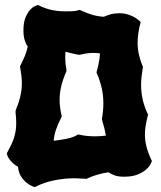

<svg xmlns="http://www.w3.org/2000/svg" viewBox="-20 -734 653 780"><path d="M597.2 -80.1 595.2 -75.2Q595.2 -74.7 590.6 -65.4Q585.9 -56.2 573.5 -45.2Q561 -34.2 539.3 -25.1Q517.6 -16.1 483.9 -16.1Q461.9 -16.1 446.8 -21.2Q431.6 -26.4 420.9 -34.2Q398.4 -30.8 376.7 -24.7Q355 -18.6 334 -8.8L331.1 -6.8L328.1 -7.8Q315.9 -7.8 304.9 -8.8Q293.9 -9.8 282.2 -9.8Q242.7 -9.8 200.9 -1.5Q159.2 6.8 126 23.9L121.1 25.9L117.2 24.9Q118.7 25.4 109.9 22Q101.1 18.6 89.4 9.5Q77.6 0.5 66.7 -15.4Q55.7 -31.2 53.2 -56.2Q40 -63.5 31.5 -72Q22.9 -80.6 17.8 -87.9Q12.7 -95.2 10.7 -100.3Q8.8 -105.5 8.8 -106L7.8 -110.8L9.8 -115.2Q19 -131.8 25.9 -146.5Q32.7 -161.1 37.1 -175Q41.5 -189 43.7 -203.4Q45.9 -217.8 45.9 -234.9Q45.9 -254.9 43 -279.8L43.9 -286.1Q56.6 -316.9 62.7 -343.3Q68.8 -369.6 68.8 -396Q68.8 -411.1 66.9 -427Q64.9 -442.9 62 -460L61 -464.8L63 -467.8Q74.2 -489.7 81.5 -508.1Q88.9 -526.4 92.8 -544.9Q85.4 -554.7 80.3 -571Q75.2 -587.4 75.2 -610.8Q75.2 -642.1 83.3 -661.9Q91.3 -681.6 101.3 -692.9Q111.3 -704.1 119.6 -708Q127.9 -711.9 128.9 -711.9L133.8 -713.9L138.2 -711.9Q163.6 -699.2 189.5 -693.6Q215.3 -688 244.1 -688Q255.9 -688 271.5 -688.2Q287.1 -688.5 299.8 -692.9L304.2 -693.8L308.1 -691.9Q334.5 -679.7 356.9 -673.3Q379.4 -667 401.9 -666Q414.1 -671.4 429.2 -675.8Q444.3 -680.2 463.9 -680.2Q483.4 -680.2 498.5 -675.5Q513.7 -670.9 524.2 -665Q534.7 -659.2 540.3 -654.3Q545.9 -649.4 546.9 -648.9L551.8 -644L549.8 -638.2Q544.4 -616.7 541.7 -597.4Q539.1 -578.1 539.1 -560.1Q539.1 -535.6 544.2 -512.9Q549.3 -490.2 559.1 -465.8L561 -462.9L560.1 -459Q557.1 -440.4 555.2 -423.6Q553.2 -406.7 553.2 -390.1Q553.2 -358.4 559.8 -329.3Q566.4 -300.3 580.1 -271L582 -268.1L580.1 -263.2Q574.7 -241.7 571.8 -223.4Q568.8 -205.1 568.8 -188Q568.8 -162.1 575.2 -137.5Q581.5 -112.8 595.2 -84ZM250 -445.8 249 -442.9Q234.9 -409.7 228.5 -382.6Q222.2 -355.5 222.2 -329.1Q222.2 -313.5 224.1 -297.9Q226.1 -282.2 230 -265.1L231 -261.2L229 -256.8Q214.8 -228.5 207.3 -206.8Q199.7 -185.1 198.2 -162.1Q210 -163.6 223.6 -165.5Q237.3 -167.5 250.2 -170.2Q263.2 -172.9 274.7 -176.8Q286.1 -180.7 293.9 -186L297.9 -188L301.8 -187Q318.8 -183.1 335.2 -181.6Q351.6 -180.2 367.2 -180.2Q388.7 -180.2 410.2 -183.1Q407.7 -197.3 404.1 -212.6Q400.4 -228 395 -245.1L394 -251Q399.9 -283.7 399.9 -314.9Q399.9 -346.7 393.3 -375.7Q386.7 -404.8 374 -435.1L372.1 -439L373 -443.8Q378.4 -462.9 381.8 -481Q385.3 -499 386.2 -517.1Q379.4 -518.1 372.8 -518.6Q366.2 -519 359.9 -519Q346.2 -519 332.5 -517.1Q318.8 -515.1 303.2 -511.2L295.9 -512.2Q281.7 -514.6 270 -517.8Q258.3 -521 246.1 -523.9Q245.1 -516.6 245.1 -509.8Q245.1 -502.9 245.1 -496.1Q245.1 -485.4 246.3 -474.1Q247.6 -462.9 250 -450.2Z"/></svg>

Font: Hanalei Fill
Style: Regular
Weight: 400
Version: Version 1.000